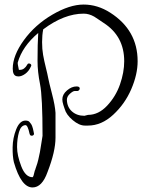

<svg xmlns="http://www.w3.org/2000/svg" viewBox="-20 -757 643 844"><path d="M351 -248 367 -252Q413 -252 451 -292.5Q489 -333 507.5 -386Q526 -439 526 -488Q526 -598 436 -656Q431 -659 416 -669.5Q401 -680 394 -684Q371 -697 348 -697Q262 -697 170 -628Q165 -603 165 -572Q165 -541 169.5 -515.5Q174 -490 181.5 -460Q189 -430 192 -413.5Q195 -397 208.5 -345Q222 -293 224 -261V-152Q224 -91 189 -1Q165 67 123 67Q73 67 41 -44Q35 -69 35.5 -109.5Q36 -150 51 -188Q66 -226 91 -227Q105 -227 109.5 -221Q114 -215 116.5 -212Q119 -209 121.5 -202Q124 -195 124.5 -192.5Q125 -190 127 -181.5Q129 -173 129.5 -169Q130 -165 125.5 -162Q121 -159 116 -161Q111 -163 110 -169Q102 -207 92 -207Q72 -206 63.5 -176.5Q55 -147 55 -110.5Q55 -74 73.5 -26Q92 22 123 22Q127 22 133 -7Q135 -10 136 -15Q137 -20 140.5 -28.5Q144 -37 148.5 -56Q153 -75 155.5 -88.5Q158 -102 161.5 -125.5Q165 -149 167 -160Q167 -332 156 -387Q145 -442 145 -489Q145 -565 148 -612Q78 -553 58 -482Q57 -477 63 -450Q65 -450 68 -450Q87 -450 100 -473Q102 -478 107.5 -478Q113 -478 116 -474Q119 -470 116 -465Q107 -444 91 -432.5Q75 -421 61 -421L53 -422Q36 -426 36 -455Q36 -513 85 -580.5Q134 -648 210 -692.5Q286 -737 347.5 -737Q409 -737 465 -701Q585 -624 585 -488Q585 -430 557 -365Q529 -300 477.5 -252.5Q426 -205 367 -205H353Q328 -205 299.5 -229Q271 -253 264 -279Q263 -281 258.5 -295.5Q254 -310 254 -320Q254 -342 274.5 -359.5Q295 -377 316 -377Q327 -377 329.5 -372Q332 -367 328.5 -362Q325 -357 320.5 -357Q316 -357 308.5 -357Q301 -357 287.5 -345Q274 -333 274 -318Q275 -286 296.5 -267Q318 -248 351 -248Z"/></svg>

Font: Ruge Boogie
Style: Regular
Weight: 400
Version: Version 1.003